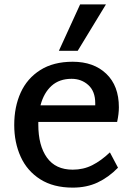

<svg xmlns="http://www.w3.org/2000/svg" viewBox="-20 -841 611 877"><path d="M45 0ZM482 -145 519 -75Q476 -31 426 -7.5Q376 16 312 16Q224 16 164 -22Q104 -60 74.5 -125Q45 -190 45 -270Q45 -353 74.5 -418Q104 -483 164 -521Q224 -559 312 -559Q408 -559 465.5 -504Q523 -449 523 -351Q523 -321 515 -284H155V-272Q155 -176 194.5 -121Q234 -66 312 -66Q361 -66 401.5 -86.5Q442 -107 482 -145ZM165 -360H415V-370Q415 -424 383.5 -452.5Q352 -481 307 -481Q251 -481 215.5 -449Q180 -417 165 -360ZM346 -821H464L335 -609H249Z"/></svg>

Font: Martel Sans SemiBold
Style: Regular
Weight: 600
Designer: Dan Reynolds and Mathieu Réguer
Foundry: Dan Reynolds and Mathieu Réguer
Version: Version 1.002; ttfautohint (v1.1) -l 5 -r 5 -G 72 -x 0 -D la